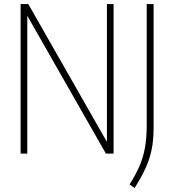

<svg xmlns="http://www.w3.org/2000/svg" viewBox="-20 -760 862 950"><path d="M82 0V-740H120L509 -58V-740H542V0H504L115 -682V0ZM646 170 621 153Q651 105.5 669.8 62.5Q688.5 19.5 697.2 -29.2Q706 -78 706 -143V-740H740V-128Q740 -66.5 730 -18.5Q720 29.5 699.2 74.2Q678.5 119 646 170Z"/></svg>

Font: Encode Sans Condensed Thin
Style: Regular
Weight: 100
Width: 3
Designer: Multiple Designers
Foundry: Impallari Type
Version: Version 3.000; ttfautohint (v1.8.3) -l 8 -r 50 -G 200 -x 14 